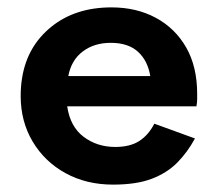

<svg xmlns="http://www.w3.org/2000/svg" viewBox="-20 -490 590 520"><path d="M162 -202H512Q514 -213 514 -221.5Q514 -230 514 -236Q514 -309 484.5 -361Q455 -413 402.5 -441.5Q350 -470 282 -470Q184 -470 119 -417.5Q54 -365 40 -280Q38 -268 37 -255.5Q36 -243 36 -230Q36 -161 68.5 -106.5Q101 -52 157.5 -21Q214 10 286 10Q350 10 391.5 -6Q433 -22 460.5 -50Q488 -78 508 -115L398 -155Q382 -124 357 -108Q332 -92 292 -92Q243 -92 206.5 -119.5Q170 -147 162 -202ZM165 -284Q173 -327 204 -350.5Q235 -374 280 -374Q327 -374 353.5 -350Q380 -326 387 -284Z"/></svg>

Font: Jost-600-Semi-PL
Style: Regular
Weight: 600
Version: Version 3.300; ttfautohint (v0.97) -l 8 -r 50 -G 200 -x 14 -